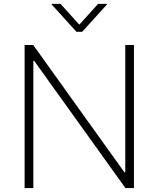

<svg xmlns="http://www.w3.org/2000/svg" viewBox="-20 -956 806 976"><path d="M660.9 -727.3V0H617.5L153.8 -646.7H149.5V0H105.1V-727.3H148.8L612.6 -79.9H616.8V-727.3ZM287.6 -936.4 383.2 -830.6 478.7 -936.4H523.4V-932.9L397.7 -794.4H368.6L242.9 -932.9V-936.4Z"/></svg>

Font: Inter Extra Light BETA
Style: Regular
Weight: 200
Designer: Rasmus Andersson
Foundry: rsms
Version: Version 3.011;git-f93a4a705